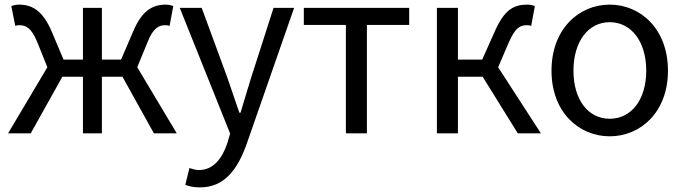

<svg xmlns="http://www.w3.org/2000/svg" viewBox="-20 -577 2962 831"><path d="M574 -286 618 -393C643 -457 668 -468 696 -468C704 -468 707 -467 714 -465L730 -551C722 -554 709 -557 698 -557C640 -557 594 -531 556 -440L504 -319H421V-543H339V-319H255L204 -440C165 -531 120 -557 61 -557C50 -557 38 -554 29 -551L46 -465C53 -467 56 -468 63 -468C92 -468 116 -457 142 -393L185 -286L15 0H113L250 -245H339V0H421V-245H510L646 0H745Z M846 234C954 234 1010 152 1048 45L1253 -543H1164L1067 -241C1052 -193 1036 -138 1021 -89H1016C999 -138 980 -194 964 -241L853 -543H758L976 1L964 42C942 109 903 159 841 159C827 159 811 154 800 150L782 223C799 230 820 234 846 234Z M1477 0H1568V-469H1751V-543H1295V-469H1477Z M2136 -286 2182 -393C2210 -458 2232 -468 2261 -468C2269 -468 2273 -467 2279 -465L2295 -551C2287 -554 2275 -557 2263 -557C2204 -557 2163 -536 2121 -440L2067 -319H1962V-543H1871V0H1962V-245H2069L2221 0H2321Z M2619 13C2752 13 2871 -91 2871 -271C2871 -452 2752 -557 2619 -557C2486 -557 2367 -452 2367 -271C2367 -91 2486 13 2619 13ZM2619 -63C2525 -63 2462 -146 2462 -271C2462 -396 2525 -481 2619 -481C2713 -481 2777 -396 2777 -271C2777 -146 2713 -63 2619 -63Z"/></svg>

Font: Squished Noto Sans CJK JP Regular
Style: Regular
Weight: 400
Designer: Ryoko NISHIZUKA (kana & ideographs); Paul D. Hunt (Latin, Greek & Cyrillic); Wenlong ZHANG (bopomofo); Sandoll Communica
Foundry: Adobe Systems Incorporated
Version: Version 1.004;PS 1.004;hotconv 1.0.82;makeotf.lib2.5.63406